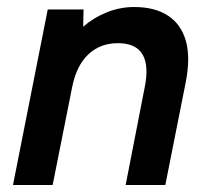

<svg xmlns="http://www.w3.org/2000/svg" viewBox="-20 -527 599 547"><path d="M116 -500H218L217 -451Q247 -477 284.5 -492Q322 -507 362 -507Q421 -507 458.5 -482.5Q496 -458 509.5 -410.5Q523 -363 509 -292L451 0H338L392 -277Q405 -340 386 -372Q367 -404 316 -404Q265 -404 231 -371.5Q197 -339 185 -276L130 0H17Z"/></svg>

Font: Albert Sans SemiBold
Style: Italic
Weight: 600
Italic angle: -11.25°
Designer: Andreas Rasmussen
Foundry: a.Foundry
Version: Version 1.025